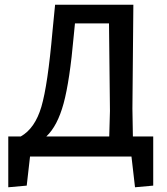

<svg xmlns="http://www.w3.org/2000/svg" viewBox="-20 -662 706 812"><path d="M15 130V-85H68Q128 -119 155 -210.5Q182 -302 202 -530L213 -642H544L540 -202L542 -85H628V123L551 130L536 0H107L93 123ZM292 -512Q275 -320 249 -224.5Q223 -129 176 -85H442L445 -193L441 -563H297Z"/></svg>

Font: Alegreya Sans Medium
Style: Regular
Weight: 500
Designer: Juan Pablo del Peral
Foundry: Huerta Tipografica
Version: Version 2.007